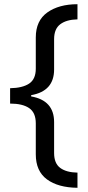

<svg xmlns="http://www.w3.org/2000/svg" viewBox="-20 -734 420 912"><path d="M348 158Q256 157 203 118Q150 79 150 -1V-148Q150 -199 118.5 -220.5Q87 -242 28 -242V-315Q87 -316 118.5 -337Q150 -358 150 -408V-556Q150 -636 205 -675Q260 -714 348 -714V-642Q296 -641 266.5 -619Q237 -597 237 -548V-404Q237 -301 128 -282V-276Q237 -257 237 -154V-7Q237 42 266 63.5Q295 85 348 86Z"/></svg>

Font: Noto Sans Carian
Style: Regular
Weight: 400
Designer: Monotype Design Team
Foundry: Monotype Imaging Inc.
Version: Version 2.002; ttfautohint (v1.8.4.7-5d5b)